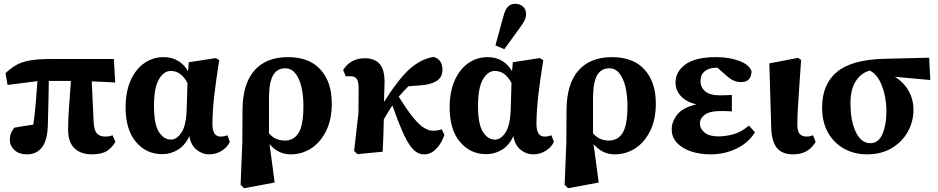

<svg xmlns="http://www.w3.org/2000/svg" viewBox="-20 -801 4958 1015"><path d="M20 -352 9 -414Q34 -438 62 -455Q90 -472 133 -480.5Q176 -489 243 -489H582L589 -365L465 -371L475 -158Q477 -112 492.5 -95.5Q508 -79 537 -79Q548 -79 558 -81Q568 -83 575 -86L590 -51Q574 -22 546 -3.5Q518 15 465 15Q407 15 373.5 -17.5Q340 -50 340 -116Q340 -162 344 -223Q348 -284 355 -373H238Q237 -319 236 -259.5Q235 -200 233 -146Q232 -62 203 -23.5Q174 15 123 15Q81 15 56.5 -7.5Q32 -30 32 -61Q32 -99 56 -126Q75 -130 102 -134Q129 -138 156 -142Q164 -196 169 -256Q174 -316 178 -372Z M794 -241Q794 -144 820 -103.5Q846 -63 884 -63Q915 -63 940 -101.5Q965 -140 967 -228L971 -362Q938 -426 883 -426Q846 -426 820 -381.5Q794 -337 794 -241ZM838 14Q753 14 698.5 -51Q644 -116 644 -233Q644 -316 670.5 -375.5Q697 -435 742.5 -467Q788 -499 845 -499Q889 -499 922 -479Q955 -459 974 -424L978 -472L1121 -494L1139 -483Q1123 -385 1113 -299Q1103 -213 1103 -145Q1103 -79 1146 -79Q1157 -79 1166 -81Q1175 -83 1182 -86L1195 -51Q1183 -24 1153 -4.5Q1123 15 1085 15Q1049 15 1019 -9.5Q989 -34 981 -81Q958 -32 920 -9Q882 14 838 14Z M1402 -287V-96Q1422 -74 1442.5 -66Q1463 -58 1486 -58Q1533 -58 1558.5 -98.5Q1584 -139 1584 -242Q1584 -296 1573.5 -341Q1563 -386 1541.5 -413Q1520 -440 1488 -440Q1446 -440 1424.5 -404.5Q1403 -369 1402 -287ZM1252 176 1261 -50 1262 -221Q1263 -358 1325 -428.5Q1387 -499 1502 -499Q1615 -499 1674.5 -433Q1734 -367 1734 -254Q1734 -168 1703.5 -107.5Q1673 -47 1624 -16Q1575 15 1517 15Q1482 15 1454 0.5Q1426 -14 1405 -39L1432 164L1270 194Z M1869 14 1852 -3 1875 -204 1876 -333Q1876 -368 1866.5 -383Q1857 -398 1834 -398Q1829 -398 1821 -398Q1813 -398 1808 -397L1794 -431Q1833 -493 1909 -493Q1960 -493 1986.5 -463.5Q2013 -434 2013 -367Q2012 -342 2011.5 -315.5Q2011 -289 2010 -262Q2045 -318 2082.5 -366.5Q2120 -415 2151 -441Q2184 -468 2212.5 -481.5Q2241 -495 2271 -500Q2291 -496 2305 -479.5Q2319 -463 2319 -431Q2319 -393 2289 -373.5Q2259 -354 2206 -350L2139 -345Q2126 -332 2113 -318Q2100 -304 2088 -290Q2134 -216 2166.5 -177Q2199 -138 2223.5 -124Q2248 -110 2269 -110Q2284 -110 2295 -112Q2306 -114 2315 -118L2329 -88Q2322 -64 2306.5 -40Q2291 -16 2270 -0.5Q2249 15 2222 15Q2204 15 2186.5 6Q2169 -3 2149.5 -29Q2130 -55 2107 -107Q2084 -159 2054 -244Q2043 -226 2031.5 -208Q2020 -190 2009 -170Q2008 -125 2006.5 -79.5Q2005 -34 2003 1Z M2507 -241Q2507 -144 2533 -103.5Q2559 -63 2597 -63Q2628 -63 2653 -101.5Q2678 -140 2680 -228L2684 -362Q2651 -426 2596 -426Q2559 -426 2533 -381.5Q2507 -337 2507 -241ZM2551 14Q2466 14 2411.5 -51Q2357 -116 2357 -233Q2357 -316 2383.5 -375.5Q2410 -435 2455.5 -467Q2501 -499 2558 -499Q2602 -499 2635 -479Q2668 -459 2687 -424L2691 -472L2834 -494L2852 -483Q2836 -385 2826 -299Q2816 -213 2816 -145Q2816 -79 2859 -79Q2870 -79 2879 -81Q2888 -83 2895 -86L2908 -51Q2896 -24 2866 -4.5Q2836 15 2798 15Q2762 15 2732 -9.5Q2702 -34 2694 -81Q2671 -32 2633 -9Q2595 14 2551 14ZM2599 -561 2641 -714Q2651 -752 2666 -766.5Q2681 -781 2703 -781Q2728 -781 2744.5 -766.5Q2761 -752 2761 -727Q2761 -708 2752 -691Q2743 -674 2726 -651L2646 -541Z M3115 -287V-96Q3135 -74 3155.5 -66Q3176 -58 3199 -58Q3246 -58 3271.5 -98.5Q3297 -139 3297 -242Q3297 -296 3286.5 -341Q3276 -386 3254.5 -413Q3233 -440 3201 -440Q3159 -440 3137.5 -404.5Q3116 -369 3115 -287ZM2965 176 2974 -50 2975 -221Q2976 -358 3038 -428.5Q3100 -499 3215 -499Q3328 -499 3387.5 -433Q3447 -367 3447 -254Q3447 -168 3416.5 -107.5Q3386 -47 3337 -16Q3288 15 3230 15Q3195 15 3167 0.5Q3139 -14 3118 -39L3145 164L2983 194Z M3736 15Q3680 15 3633.5 -0.5Q3587 -16 3559 -45.5Q3531 -75 3531 -118Q3531 -159 3561 -196Q3591 -233 3661 -249Q3606 -263 3578.5 -294Q3551 -325 3551 -365Q3551 -422 3603.5 -460.5Q3656 -499 3766 -499Q3834 -499 3887 -479.5Q3940 -460 3953 -425Q3953 -398 3939.5 -382.5Q3926 -367 3898 -367Q3876 -367 3856.5 -376Q3837 -385 3803 -416L3773 -443Q3771 -443 3769.5 -443Q3768 -443 3766 -443Q3730 -443 3706.5 -425Q3683 -407 3683 -372Q3683 -340 3707.5 -318.5Q3732 -297 3787 -297Q3802 -297 3814 -297.5Q3826 -298 3849 -299V-212Q3824 -214 3811.5 -214Q3799 -214 3788 -214Q3733 -214 3706.5 -195Q3680 -176 3680 -147Q3680 -121 3704.5 -100.5Q3729 -80 3778 -80Q3817 -80 3858 -91.5Q3899 -103 3939 -137L3971 -102Q3938 -47 3874.5 -16Q3811 15 3736 15Z M4173 15Q4115 15 4087 -19Q4059 -53 4057 -126L4047 -466L4199 -495L4215 -484Q4208 -380 4203.5 -315.5Q4199 -251 4197 -212Q4195 -173 4195 -144Q4195 -105 4208.5 -92Q4222 -79 4245 -79Q4254 -79 4262.5 -81Q4271 -83 4278 -86L4292 -51Q4254 15 4173 15Z M4564 15Q4497 15 4443 -14.5Q4389 -44 4357.5 -99.5Q4326 -155 4326 -233Q4326 -355 4403.5 -420Q4481 -485 4650 -490L4892 -496L4898 -378L4711 -395Q4759 -365 4784 -319.5Q4809 -274 4809 -221Q4809 -158 4779 -104.5Q4749 -51 4694 -18Q4639 15 4564 15ZM4476 -257Q4476 -161 4504.5 -102.5Q4533 -44 4581 -44Q4624 -44 4645 -92.5Q4666 -141 4666 -212Q4666 -257 4656.5 -300.5Q4647 -344 4628 -378Q4609 -412 4579 -428Q4532 -416 4504 -372Q4476 -328 4476 -257Z"/></svg>

Font: Source Serif 4
Style: Bold
Weight: 700
Designer: Frank Grießhammer
Foundry: Adobe
Version: Version 4.005;hotconv 1.1.0;makeotfexe 2.6.0